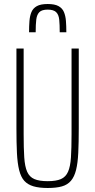

<svg xmlns="http://www.w3.org/2000/svg" viewBox="-20 -930 475 958"><path d="M218 8Q175 8 146.5 -0.5Q118 -9 101 -28Q84 -47 75.5 -81.5Q67 -116 64.5 -167Q62 -218 62 -290V-688H98V-260Q98 -190 101 -144.5Q104 -99 115.5 -73Q127 -47 151.5 -36.5Q176 -26 218 -26Q260 -26 284 -36.5Q308 -47 319.5 -73Q331 -99 334 -144.5Q337 -190 337 -260V-688H373V-290Q373 -218 370.5 -167Q368 -116 359.5 -82Q351 -48 334 -28Q317 -8 289 0Q261 8 218 8ZM218 -910Q253 -910 272 -899.5Q291 -889 299 -870Q307 -851 309 -825.5Q311 -800 311 -769H278Q278 -807 275.5 -832Q273 -857 260 -869.5Q247 -882 218 -882Q189 -882 176.5 -869.5Q164 -857 161 -832.5Q158 -808 158 -769H125Q125 -800 127 -825.5Q129 -851 137 -870Q145 -889 164 -899.5Q183 -910 218 -910Z"/></svg>

Font: Saira ExtraCondensed Thin
Style: Regular
Weight: 250
Width: 2
Designer: Hector Gatti with collaboration of the Omnibus-Type team
Foundry: Omnibus-Type
Version: Version 1.101